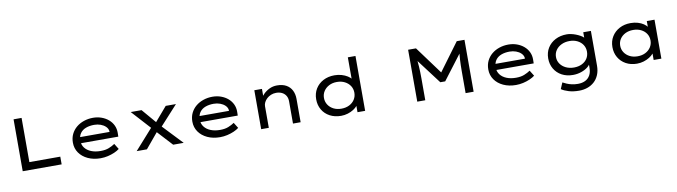

<svg xmlns="http://www.w3.org/2000/svg" viewBox="-40 -1530 8998 2550"><g transform="rotate(-10 4459.5 -255.0)"><path d="M152 0V-700H260V-104H677V0Z M1202 10Q1107 10 1032.5 -24.5Q958 -59 916 -119.5Q874 -180 874 -257Q874 -322 899 -373Q924 -424 967.5 -460.5Q1011 -497 1069.5 -517Q1128 -537 1193 -537Q1254 -537 1307 -518Q1360 -499 1400 -465Q1440 -431 1462 -384.5Q1484 -338 1483 -282L1482 -232H963L940 -314H1393L1378 -303V-327Q1373 -361 1346 -387Q1319 -413 1279 -427.5Q1239 -442 1193 -442Q1130 -442 1081 -423.5Q1032 -405 1004 -366Q976 -327 976 -264Q976 -210 1007 -169.5Q1038 -129 1092.5 -107Q1147 -85 1219 -85Q1285 -85 1331 -103.5Q1377 -122 1412 -146L1459 -70Q1431 -48 1389.5 -30Q1348 -12 1300 -1Q1252 10 1202 10Z M2181 0 1970 -229 1952 -249 1701 -525H1847L2036 -304L2054 -284L2323 0ZM1689 0 1935 -276 2002 -210 1827 0ZM2060 -250 1999 -322 2173 -525H2311Z M2813 10Q2718 10 2643.5 -24.5Q2569 -59 2527 -119.5Q2485 -180 2485 -257Q2485 -322 2510 -373Q2535 -424 2578.5 -460.5Q2622 -497 2680.5 -517Q2739 -537 2804 -537Q2865 -537 2918 -518Q2971 -499 3011 -465Q3051 -431 3073 -384.5Q3095 -338 3094 -282L3093 -232H2574L2551 -314H3004L2989 -303V-327Q2984 -361 2957 -387Q2930 -413 2890 -427.5Q2850 -442 2804 -442Q2741 -442 2692 -423.5Q2643 -405 2615 -366Q2587 -327 2587 -264Q2587 -210 2618 -169.5Q2649 -129 2703.5 -107Q2758 -85 2830 -85Q2896 -85 2942 -103.5Q2988 -122 3023 -146L3070 -70Q3042 -48 3000.5 -30Q2959 -12 2911 -1Q2863 10 2813 10Z M3368 0V-525H3471V-391L3440 -386Q3458 -423 3492 -457Q3526 -491 3572.5 -513.5Q3619 -536 3675 -536Q3749 -536 3799 -508Q3849 -480 3874.5 -430Q3900 -380 3900 -314V0H3797V-300Q3797 -345 3777.5 -376.5Q3758 -408 3724.5 -424.5Q3691 -441 3647 -441Q3609 -441 3576.5 -427.5Q3544 -414 3520.5 -392Q3497 -370 3484 -344Q3471 -318 3471 -292V0H3420Q3398 0 3385 0Q3372 0 3368 0Z M4446 10Q4360 10 4294.5 -25Q4229 -60 4192.5 -122Q4156 -184 4156 -263Q4156 -343 4193.5 -404.5Q4231 -466 4297.5 -501Q4364 -536 4449 -536Q4500 -536 4545 -523Q4590 -510 4624.5 -488Q4659 -466 4678 -441Q4697 -416 4697 -391L4667 -389V-740H4770V0H4667V-138L4687 -133Q4687 -109 4667 -84.5Q4647 -60 4613.5 -38.5Q4580 -17 4536.5 -3.5Q4493 10 4446 10ZM4466 -83Q4526 -83 4572.5 -106.5Q4619 -130 4645 -171Q4671 -212 4671 -263Q4671 -314 4645 -354.5Q4619 -395 4572.5 -419Q4526 -443 4466 -443Q4406 -443 4360 -419Q4314 -395 4287.5 -354.5Q4261 -314 4261 -263Q4261 -212 4287.5 -171Q4314 -130 4360 -106.5Q4406 -83 4466 -83Z M5473 0V-700H5579L5875 -298H5832L6129 -700H6233V0H6125V-293Q6125 -379 6129 -451.5Q6133 -524 6145 -598L6157 -559L5885 -201H5819L5550 -557L5561 -598Q5572 -526 5576.5 -453.5Q5581 -381 5581 -293V0Z M6804 10Q6709 10 6634.5 -24.5Q6560 -59 6518 -119.5Q6476 -180 6476 -257Q6476 -322 6501 -373Q6526 -424 6569.5 -460.5Q6613 -497 6671.5 -517Q6730 -537 6795 -537Q6856 -537 6909 -518Q6962 -499 7002 -465Q7042 -431 7064 -384.5Q7086 -338 7085 -282L7084 -232H6565L6542 -314H6995L6980 -303V-327Q6975 -361 6948 -387Q6921 -413 6881 -427.5Q6841 -442 6795 -442Q6732 -442 6683 -423.5Q6634 -405 6606 -366Q6578 -327 6578 -264Q6578 -210 6609 -169.5Q6640 -129 6694.5 -107Q6749 -85 6821 -85Q6887 -85 6933 -103.5Q6979 -122 7014 -146L7061 -70Q7033 -48 6991.5 -30Q6950 -12 6902 -1Q6854 10 6804 10Z M7617 230Q7538 230 7477 211.5Q7416 193 7379 167L7415 83Q7437 95 7467 108Q7497 121 7535 129.5Q7573 138 7617 138Q7674 138 7716 117Q7758 96 7781 54.5Q7804 13 7804 -46V-121L7815 -114Q7810 -85 7774.5 -56Q7739 -27 7685.5 -8.5Q7632 10 7573 10Q7488 10 7423 -25Q7358 -60 7321.5 -122Q7285 -184 7285 -263Q7285 -343 7323 -404.5Q7361 -466 7428.5 -501Q7496 -536 7583 -536Q7608 -536 7640 -529.5Q7672 -523 7704 -510.5Q7736 -498 7763.5 -482.5Q7791 -467 7808 -448.5Q7825 -430 7826 -410L7804 -402V-525H7907V-58Q7907 14 7884 68Q7861 122 7821 158Q7781 194 7728.5 212Q7676 230 7617 230ZM7603 -85Q7664 -85 7710.5 -108Q7757 -131 7782.5 -171.5Q7808 -212 7808 -263Q7808 -315 7782 -355Q7756 -395 7710 -418.5Q7664 -442 7603 -442Q7542 -442 7493.5 -418.5Q7445 -395 7417.5 -354.5Q7390 -314 7390 -263Q7390 -213 7417.5 -172.5Q7445 -132 7493.5 -108.5Q7542 -85 7603 -85Z M8436 10Q8352 10 8287.5 -25.5Q8223 -61 8187 -123Q8151 -185 8151 -263Q8151 -343 8189 -404.5Q8227 -466 8293 -501Q8359 -536 8443 -536Q8495 -536 8539.5 -523Q8584 -510 8616.5 -488Q8649 -466 8668 -440Q8687 -414 8689 -387L8661 -389V-525H8765V0H8661V-138L8683 -135Q8681 -111 8660 -85.5Q8639 -60 8605 -38.5Q8571 -17 8527.5 -3.5Q8484 10 8436 10ZM8461 -85Q8521 -85 8567 -108.5Q8613 -132 8639 -172.5Q8665 -213 8665 -263Q8665 -314 8639 -354Q8613 -394 8567 -417Q8521 -440 8461 -440Q8401 -440 8355 -417Q8309 -394 8282.5 -354Q8256 -314 8256 -263Q8256 -213 8282.5 -172.5Q8309 -132 8355 -108.5Q8401 -85 8461 -85Z"/></g></svg>

Font: Lexend Mega
Style: Regular
Weight: 400
Designer: Bonnie Shaver-Troup, Thomas Jockin
Foundry: Lexend
Version: Version 1.007